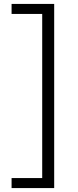

<svg xmlns="http://www.w3.org/2000/svg" viewBox="-20 -834 396 978"><path d="M256 -814V124H39V73H195V-763H39V-814Z"/></svg>

Font: Mozilla Text ExtraLight
Style: Regular
Weight: 200
Designer: Studio DRAMA
Foundry: Studio DRAMA
Version: Version 1.000